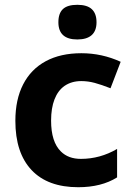

<svg xmlns="http://www.w3.org/2000/svg" viewBox="-20 -781 554 811"><path d="M44.9 -270.5Q44.9 -360.8 77.9 -424.8Q110.8 -488.8 173.3 -522.5Q235.8 -556.2 323.7 -556.2Q410.6 -556.2 489.7 -520L446.8 -408.2Q408.2 -423.3 379.9 -430.9Q351.6 -438.5 323.2 -438.5Q282.2 -438.5 252.4 -418Q224.6 -398.4 210.2 -361.3Q195.8 -324.2 195.8 -271.5Q195.8 -181.6 237.3 -141.1Q268.6 -109.9 321.8 -109.9Q402.8 -109.9 474.6 -151.9V-31.7Q408.2 9.8 310.5 9.8Q181.6 9.8 113.3 -62.7Q44.9 -135.3 44.9 -270.5ZM226.6 -687Q226.6 -724.6 245.8 -742.7Q265.1 -760.7 306.6 -760.7Q348.1 -760.7 367.9 -742.2Q387.7 -723.6 387.7 -687Q387.7 -650.9 367.2 -632.6Q346.7 -614.3 306.6 -614.3Q226.6 -614.3 226.6 -687Z"/></svg>

Font: Viking Open Sans
Style: Bold
Weight: 700
Foundry: Ascender Corporation
Version: Version 2.001